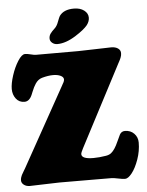

<svg xmlns="http://www.w3.org/2000/svg" viewBox="-63 -1002 820 1072"><g transform="rotate(-5 347.5 -466.0)"><path d="M387.7 -798.8Q331.1 -762.7 283.2 -762.7Q266.6 -762.7 254.4 -772.7Q242.2 -782.7 242.2 -797.4Q242.2 -812 250.2 -823.7Q258.3 -835.4 275.4 -851.1Q288.1 -862.3 297.1 -887Q306.2 -911.6 310.5 -918Q334.5 -952.1 391.6 -952.1Q426.8 -952.1 448.7 -935.5Q470.7 -918.9 470.7 -894.5Q470.7 -873.5 455.6 -853.5Q435.1 -828.6 387.7 -798.8ZM227.5 8.3Q206.1 8.3 144 10.7Q82 13.2 61 13.2Q41 13.2 27.6 2.9Q14.2 -7.3 14.2 -22.5Q14.2 -30.3 16.8 -38.6Q19.5 -46.9 22 -51.8Q24.4 -56.6 31.7 -68.8Q39.1 -81.1 42.5 -86.9L288.6 -529.3Q289.6 -531.7 293 -537.6Q296.4 -543.5 298.1 -546.6Q299.8 -549.8 301.3 -554.4Q302.7 -559.1 302.7 -562.5Q302.7 -576.2 285.9 -584.2Q269 -592.3 244.1 -592.3Q215.8 -592.3 181.2 -582.5Q158.2 -575.7 143.6 -553.2Q137.7 -544.4 132.6 -534.2Q127.4 -523.9 121.6 -509.5Q115.7 -495.1 114.3 -491.7Q99.1 -457.5 72.3 -457.5Q42 -457.5 24.7 -480.5Q7.3 -503.4 7.3 -534.7Q7.3 -565.4 21.7 -610.1Q36.1 -654.8 57.9 -689Q79.6 -723.1 97.7 -723.1Q111.3 -723.1 129.6 -718.3Q147.9 -713.4 159.7 -713.4H395.5Q417 -713.4 488 -715.8Q559.1 -718.3 580.1 -718.3Q604 -718.3 618.4 -708.3Q632.8 -698.2 632.8 -681.6Q632.8 -675.3 631.8 -669.7Q630.9 -664.1 628.4 -658Q626 -651.9 624.5 -648.4Q623 -645 619.1 -637.7Q615.2 -630.4 613.8 -627.9L375.5 -171.9Q362.3 -147 362.3 -138.7Q362.3 -111.3 428.7 -111.3Q460.9 -111.3 499 -117.7Q517.1 -120.6 528.1 -129.4Q539.1 -138.2 548.8 -152.8Q558.6 -167 570.8 -194.6Q583 -222.2 586.9 -229Q596.7 -246.6 616.2 -246.6Q647.5 -246.6 667.5 -226.1Q687.5 -205.6 687.5 -175.8Q687.5 -127.9 670.9 -81.1Q654.3 -34.2 632.8 -7.1Q611.3 20 594.2 20Q580.6 20 555.4 14.6Q530.3 9.3 518.6 9.3Q491.2 9.3 400.9 8.8Q310.5 8.3 227.5 8.3Z"/></g></svg>

Font: Cooper* Black
Style: Regular
Weight: 900
Designer: Owen Earl
Foundry: indestructible type*
Version: Version 0.001